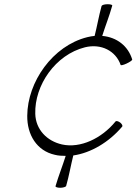

<svg xmlns="http://www.w3.org/2000/svg" viewBox="-20 -721 646 909"><path d="M293 160C307 111 315 63 327 15C410 3 495 -47 558 -121C562 -125 558 -133 550 -140C541 -147 531 -150 527 -146C461 -65 360 -18 274 -37C202 -53 149 -108 147 -182C143 -318 243 -462 382 -497C459 -516 528 -480 551 -414C551 -410 564 -413 579 -420C594 -427 606 -435 606 -439C587 -503 533 -545 464 -551C479 -599 498 -646 511 -693C514 -698 504 -701 490 -701C476 -701 464 -698 461 -693C448 -646 440 -598 428 -551C417 -550 405 -548 393 -545C229 -504 110 -333 109 -173C108 -83 154 -7 240 12C256 16 273 17 291 17C276 65 257 112 243 160C241 164 251 168 265 168C278 168 291 164 293 160Z"/></svg>

Font: Nupuram Thin Italic
Style: Regular
Weight: 100
Designer: Santhosh Thottingal (santhosh.thottingal@gmail.com)
Foundry: SMC
Version: Version 1.000